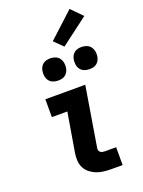

<svg xmlns="http://www.w3.org/2000/svg" viewBox="-180 -1071 860 1153"><g transform="rotate(-20 250.0 -495.0)"><path d="M324 0Q300 0 275.5 -3Q251 -6 229.5 -14.5Q208 -23 190 -37.5Q172 -52 161.5 -72.5Q151 -93 149.5 -117.5Q148 -142 152 -166L194 -416H95V-530H350L287 -147Q286 -140 288 -133Q290 -126 296 -121.5Q302 -117 309 -115.5Q316 -114 324 -114H396V0ZM406 -609Q389 -609 373.5 -615Q358 -621 348.5 -634Q339 -647 336.5 -663.5Q334 -680 337 -697Q339 -709 345 -720Q351 -731 361 -738.5Q371 -746 383 -748.5Q395 -751 406 -751Q423 -751 438.5 -745Q454 -739 463.5 -726Q473 -713 476 -696.5Q479 -680 476 -663Q474 -651 468 -640Q462 -629 452 -621.5Q442 -614 430 -611.5Q418 -609 406 -609ZM206 -609Q189 -609 173.5 -615Q158 -621 148.5 -634Q139 -647 136.5 -663.5Q134 -680 137 -697Q139 -709 145 -720Q151 -731 161 -738.5Q171 -746 183 -748.5Q195 -751 206 -751Q223 -751 238.5 -745Q254 -739 263.5 -726Q273 -713 276 -696.5Q279 -680 276 -663Q274 -651 268 -640Q262 -629 252 -621.5Q242 -614 230 -611.5Q218 -609 206 -609ZM311 -788 256 -842 417 -990 486 -920Z"/></g></svg>

Font: Iosevka Curly Slab HvObl
Style: Regular
Weight: 900
Italic angle: -9°
Monospace: yes
Designer: Belleve Invis
Foundry: Belleve Invis
Version: Version 11.1.0; ttfautohint (v1.8.3)